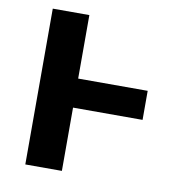

<svg xmlns="http://www.w3.org/2000/svg" viewBox="-80 -782 822 858"><g transform="rotate(10 331.5 -353.5)"><path d="M572.3 -287.1H256.8V0H90.8V-707H256.8V-418.9H572.3Z"/></g></svg>

Font: Pretendard Std ExtraBold
Style: Regular
Weight: 800
Designer: Base glyphs from Inter by Rasmus Andersson; Hangeul glyphs from Noto Sans CJK(Source Han Sans) by Jang Soo-young and Kan
Foundry: Kil Hyung-jin
Version: Version 1.309